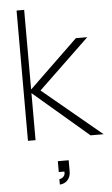

<svg xmlns="http://www.w3.org/2000/svg" viewBox="-63 -761 614 1057"><g transform="rotate(-5 244.0 -232.5)"><path d="M224 225Q230 225 238 221Q246 217 251.2 208.2Q256.5 199.5 255 186H224V126H284V186Q284 210 274.5 225.5Q265 241 251.2 248Q237.5 255 224 255ZM70 0V-720H112V-280L382 -540H445L163 -270L488 0H416L112 -260V0Z"/></g></svg>

Font: Manrope
Style: Regular
Weight: 400
Designer: Mikhail Sharanda
Foundry: Mikhail Sharanda
Version: Version 4.503